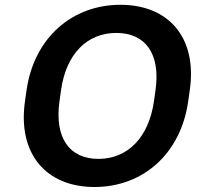

<svg xmlns="http://www.w3.org/2000/svg" viewBox="-20 -749 807 780"><path d="M363.8 10.7C559.1 10.7 714.4 -122.6 744.6 -337.9L751 -382.8C781.7 -596.7 665 -729.5 469.2 -729.5C273.4 -729.5 118.7 -596.2 87.9 -382.8L81.5 -337.9C50.8 -123.5 168 10.7 363.8 10.7ZM379.9 -103.5C262.7 -103.5 200.7 -188 221.7 -337.9L228 -382.8C249 -532.2 335.4 -615.2 452.6 -615.2C570.3 -615.2 632.8 -531.2 611.8 -382.8L605.5 -337.9C584 -188.5 497.1 -103.5 379.9 -103.5Z"/></svg>

Font: Winston SemiBold
Style: Italic
Weight: 600
Italic angle: -8.13011°
Designer: Vernon Adams, Kim Jin-seong, David Berlow, Cristiano Sobral
Foundry: The Winston Project Authors
Version: Version 3.004